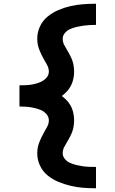

<svg xmlns="http://www.w3.org/2000/svg" viewBox="-20 -853 616 1026"><path d="M493 153V39Q475 39 457.5 38.5Q440 38 423 35.5Q406 33 389 29Q372 25 355.5 18Q339 11 327 -3Q315 -17 315 -34Q315 -53 324.5 -70Q334 -87 343.5 -103Q353 -119 361 -136.5Q369 -154 372.5 -172.5Q376 -191 376 -210Q376 -235 369 -260Q362 -285 346.5 -305Q331 -325 310 -340Q331 -355 346.5 -375.5Q362 -396 369 -420.5Q376 -445 376 -470Q376 -489 372.5 -507.5Q369 -526 361 -543.5Q353 -561 343.5 -577Q334 -593 324.5 -610Q315 -627 315 -646Q315 -663 327 -677Q339 -691 355.5 -698Q372 -705 389 -709Q406 -713 423 -715.5Q440 -718 457.5 -719Q475 -720 493 -720V-833Q459 -833 425 -830.5Q391 -828 357.5 -820.5Q324 -813 292.5 -799.5Q261 -786 234.5 -764.5Q208 -743 193.5 -711.5Q179 -680 179 -646Q179 -615 190.5 -586Q202 -557 218 -530V-529Q227 -516 234 -501Q241 -486 241 -470Q241 -451 227.5 -436.5Q214 -422 196 -414.5Q178 -407 159.5 -403Q141 -399 122 -398Q103 -397 84 -397V-284Q103 -284 122 -282.5Q141 -281 159.5 -277Q178 -273 196 -266Q214 -259 227.5 -244Q241 -229 241 -210Q241 -194 234 -179.5Q227 -165 218 -151V-150Q202 -123 190.5 -94Q179 -65 179 -34Q179 0 193.5 31.5Q208 63 234.5 84.5Q261 106 292.5 119Q324 132 357.5 140Q391 148 425 150.5Q459 153 493 153Z"/></svg>

Font: Iosevka Sparkle Extrabold
Style: Regular
Weight: 800
Designer: Belleve Invis
Foundry: Belleve Invis
Version: Version 4.5.0; ttfautohint (v1.8.3)